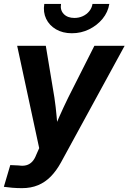

<svg xmlns="http://www.w3.org/2000/svg" viewBox="-35 -766 664 992"><path d="M-15.1 199.2 18.1 86.9 62 88.9Q84.5 92.3 101.3 87.6Q118.2 83 130.9 69.8Q143.6 56.6 152.3 33.7L167.5 -0.5L53.7 -529.3H201.7L246.1 -261.7Q253.4 -212.9 257.6 -163.6Q261.7 -114.3 266.6 -63H228.5Q250 -114.3 271.7 -163.6Q293.5 -212.9 317.4 -261.7L452.6 -529.3H608.9L280.3 72.8Q256.8 115.7 227.8 145.5Q198.7 175.3 161.9 190.7Q125 206.1 78.6 206.1Q53.2 206.1 28.6 204.1Q3.9 202.1 -15.1 199.2ZM336.4 -594.2Q289.1 -594.2 254.4 -614.5Q219.7 -634.8 203.4 -668.9Q187 -703.1 193.8 -745.6H280.3Q274.9 -713.9 294.4 -693.6Q314 -673.3 349.6 -673.3Q373 -673.3 393.1 -682.6Q413.1 -691.9 426.3 -708.3Q439.5 -724.6 442.9 -745.6H529.8Q522.9 -703.1 494.9 -668.9Q466.8 -634.8 425.5 -614.5Q384.3 -594.2 336.4 -594.2Z"/></svg>

Font: Inter 24pt
Style: Bold Italic
Weight: 700
Italic angle: -9.3988°
Version: Version 4.001;git-66647c0bb